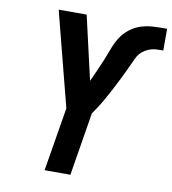

<svg xmlns="http://www.w3.org/2000/svg" viewBox="-82 -807 788 879"><g transform="rotate(10 312.0 -367.5)"><path d="M184 0 233 -296 178 -509 120 -735H250L318 -439Q330 -465 342 -492Q354 -519 365 -545.5Q376 -572 386 -599.5Q396 -627 411.5 -652Q427 -677 451.5 -696Q476 -715 503.5 -723.5Q531 -732 559 -733.5Q587 -735 615 -735Q617 -735 619.5 -735Q622 -735 624 -735V-634H623Q623 -634 623 -634Q623 -634 623 -634Q623 -634 622.5 -634Q622 -634 622 -634Q608 -634 594.5 -633.5Q581 -633 567 -629Q553 -625 540 -617Q527 -609 517.5 -598Q508 -587 502 -573.5Q496 -560 490 -547H489Q489 -546 489 -546Q489 -546 489 -545Q474 -512 458.5 -480.5Q443 -449 426 -417Q409 -385 391 -354Q373 -323 352 -294L304 0Z"/></g></svg>

Font: Iosevka SS04 Extended
Style: Bold Italic
Weight: 700
Width: 7
Italic angle: -9°
Monospace: yes
Designer: Belleve Invis
Foundry: Belleve Invis
Version: Version 19.0.0; ttfautohint (v1.8.4)